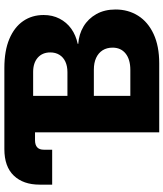

<svg xmlns="http://www.w3.org/2000/svg" viewBox="47 -815 768 902"><g transform="rotate(-90 431.0 -364.0)"><path d="M14.6 -502.9V-562Q14.6 -638.7 56.9 -683.1Q99.1 -727.5 181.6 -727.5H260.3V-583.5H223.6Q201.2 -583.5 189.9 -573.2Q178.7 -563 178.7 -542.5V-502.9ZM260.3 0V-727.5H562.5Q643.6 -727.5 699 -704.1Q754.4 -680.7 783 -639.2Q811.5 -597.7 811.5 -543Q811.5 -501.5 794.4 -468.3Q777.3 -435.1 747.1 -413.3Q716.8 -391.6 675.8 -382.8V-380.4Q721.2 -377.4 757.8 -355.5Q794.4 -333.5 815.9 -295.2Q837.4 -256.8 837.4 -205.1Q837.4 -145.5 808.1 -99.1Q778.8 -52.7 722.2 -26.4Q665.5 0 584.5 0ZM431.6 -135.7H553.2Q603 -135.7 630.6 -158Q658.2 -180.2 658.2 -219.2Q658.2 -246.1 645.8 -265.9Q633.3 -285.6 610.1 -296.4Q586.9 -307.1 554.7 -307.1H431.6ZM431.6 -431.2H543Q571.3 -431.2 592.3 -440.9Q613.3 -450.7 624.5 -469Q635.7 -487.3 635.7 -511.7Q635.7 -548.8 611.1 -570.6Q586.4 -592.3 543.9 -592.3H431.6Z"/></g></svg>

Font: Inter 28pt ExtraBold
Style: Regular
Weight: 800
Designer: Rasmus Andersson
Foundry: rsms
Version: Version 4.001;git-66647c0bb